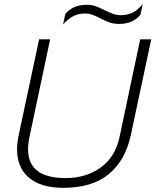

<svg xmlns="http://www.w3.org/2000/svg" viewBox="-20 -888 747 923"><path d="M294 -821Q331 -865 396 -865Q419 -865 437 -859Q455 -853 481 -840Q505 -828 523 -821.5Q541 -815 562 -815Q591 -815 616 -826.5Q641 -838 666 -868L655 -817Q619 -773 553 -773Q528 -773 508.5 -779.5Q489 -786 464 -799Q441 -811 424.5 -817Q408 -823 387 -823Q359 -823 334.5 -811.5Q310 -800 283 -770ZM62 -171Q62 -201 70 -239L168 -699H221L122 -231Q115 -200 115 -170Q115 -32 295 -32Q394 -32 464.5 -83Q535 -134 555 -231L654 -699H707L609 -239Q583 -117 503 -51Q423 15 285 15Q177 15 119.5 -33.5Q62 -82 62 -171Z"/></svg>

Font: Prompt ExtraLight
Style: Italic
Weight: 275
Italic angle: -12°
Designer: Katatrad Team
Foundry: CadsonDemak
Version: Version 1.000